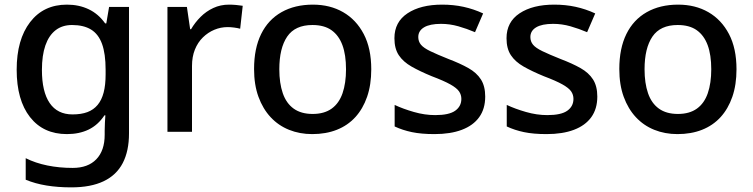

<svg xmlns="http://www.w3.org/2000/svg" viewBox="-20 -569 3251 829"><path d="M269 -549Q321 -549 363 -529Q405 -509 434 -468H439L451 -539H537V7Q537 83 510 135Q483 187 427.5 213.5Q372 240 288 240Q230 240 181 232Q132 224 91 207V114Q133 135 184.5 145.5Q236 156 294 156Q360 156 396 118.5Q432 81 432 13V-5Q432 -18 433 -39.5Q434 -61 435 -71H431Q403 -29 362.5 -9.5Q322 10 269 10Q167 10 109.5 -63.5Q52 -137 52 -268Q52 -398 110 -473.5Q168 -549 269 -549ZM291 -461Q249 -461 220 -438.5Q191 -416 176 -373Q161 -330 161 -267Q161 -173 194.5 -124Q228 -75 293 -75Q331 -75 357.5 -85Q384 -95 401.5 -116Q419 -137 427.5 -169.5Q436 -202 436 -248V-268Q436 -337 420.5 -379.5Q405 -422 373 -441.5Q341 -461 291 -461Z M969 -549Q983 -549 1000 -547.5Q1017 -546 1028 -544L1017 -445Q1006 -448 991 -450Q976 -452 963 -452Q933 -452 905.5 -440.5Q878 -429 856 -407.5Q834 -386 821.5 -355Q809 -324 809 -284V0H703V-539H787L801 -443H805Q822 -472 846 -496Q870 -520 901 -534.5Q932 -549 969 -549Z M1583 -270Q1583 -203 1565 -151Q1547 -99 1514 -63Q1481 -27 1434 -8.5Q1387 10 1328 10Q1274 10 1228 -8.5Q1182 -27 1148.5 -63Q1115 -99 1096 -151Q1077 -203 1077 -271Q1077 -360 1107.5 -422Q1138 -484 1195.5 -516.5Q1253 -549 1331 -549Q1405 -549 1461.5 -516.5Q1518 -484 1550.5 -422Q1583 -360 1583 -270ZM1186 -270Q1186 -210 1201 -166.5Q1216 -123 1248 -100Q1280 -77 1330 -77Q1380 -77 1412 -100Q1444 -123 1459 -166.5Q1474 -210 1474 -270Q1474 -332 1458.5 -374Q1443 -416 1411.5 -438.5Q1380 -461 1329 -461Q1254 -461 1220 -411Q1186 -361 1186 -270Z M2075 -152Q2075 -99 2049 -63Q2023 -27 1974 -8.5Q1925 10 1856 10Q1799 10 1758.5 1.5Q1718 -7 1684 -23V-116Q1720 -99 1767 -85.5Q1814 -72 1859 -72Q1919 -72 1945.5 -91Q1972 -110 1972 -142Q1972 -160 1962 -174.5Q1952 -189 1924.5 -204.5Q1897 -220 1844 -240Q1793 -261 1757 -281.5Q1721 -302 1702 -330.5Q1683 -359 1683 -404Q1683 -474 1739.5 -511.5Q1796 -549 1889 -549Q1938 -549 1981.5 -539.5Q2025 -530 2066 -511L2031 -430Q1996 -445 1959 -455.5Q1922 -466 1884 -466Q1836 -466 1811 -451Q1786 -436 1786 -409Q1786 -390 1797.5 -376Q1809 -362 1838 -348Q1867 -334 1917 -314Q1967 -295 2002.5 -275Q2038 -255 2056.5 -226Q2075 -197 2075 -152Z M2559 -152Q2559 -99 2533 -63Q2507 -27 2458 -8.5Q2409 10 2340 10Q2283 10 2242.5 1.5Q2202 -7 2168 -23V-116Q2204 -99 2251 -85.5Q2298 -72 2343 -72Q2403 -72 2429.5 -91Q2456 -110 2456 -142Q2456 -160 2446 -174.5Q2436 -189 2408.5 -204.5Q2381 -220 2328 -240Q2277 -261 2241 -281.5Q2205 -302 2186 -330.5Q2167 -359 2167 -404Q2167 -474 2223.5 -511.5Q2280 -549 2373 -549Q2422 -549 2465.5 -539.5Q2509 -530 2550 -511L2515 -430Q2480 -445 2443 -455.5Q2406 -466 2368 -466Q2320 -466 2295 -451Q2270 -436 2270 -409Q2270 -390 2281.5 -376Q2293 -362 2322 -348Q2351 -334 2401 -314Q2451 -295 2486.5 -275Q2522 -255 2540.5 -226Q2559 -197 2559 -152Z M3160 -270Q3160 -203 3142 -151Q3124 -99 3091 -63Q3058 -27 3011 -8.5Q2964 10 2905 10Q2851 10 2805 -8.5Q2759 -27 2725.5 -63Q2692 -99 2673 -151Q2654 -203 2654 -271Q2654 -360 2684.5 -422Q2715 -484 2772.5 -516.5Q2830 -549 2908 -549Q2982 -549 3038.5 -516.5Q3095 -484 3127.5 -422Q3160 -360 3160 -270ZM2763 -270Q2763 -210 2778 -166.5Q2793 -123 2825 -100Q2857 -77 2907 -77Q2957 -77 2989 -100Q3021 -123 3036 -166.5Q3051 -210 3051 -270Q3051 -332 3035.5 -374Q3020 -416 2988.5 -438.5Q2957 -461 2906 -461Q2831 -461 2797 -411Q2763 -361 2763 -270Z"/></svg>

Font: Noto Sans Devanagari Medium
Style: Regular
Weight: 500
Version: Version 2.003